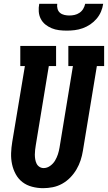

<svg xmlns="http://www.w3.org/2000/svg" viewBox="-20 -975 564 1003"><path d="M205 8Q176 8 147.5 0.5Q119 -7 97.5 -23.5Q76 -40 62.5 -64.5Q49 -89 43 -117Q37 -145 38 -174.5Q39 -204 44 -234L110 -630H86V-735H273V-630H235L167 -217Q165 -204 163.5 -192Q162 -180 162 -167.5Q162 -155 164 -143Q166 -131 171 -120.5Q176 -110 186 -103.5Q196 -97 208 -97Q226 -97 242 -108.5Q258 -120 267.5 -136Q277 -152 282.5 -169Q288 -186 291 -204L361 -630H337V-735H524V-630H486L413 -187Q409 -162 401 -137.5Q393 -113 379.5 -90Q366 -67 347 -47.5Q328 -28 304.5 -15Q281 -2 255.5 3Q230 8 205 8ZM329 -815Q308 -815 288 -817.5Q268 -820 250 -827.5Q232 -835 217 -847Q202 -859 193 -876.5Q184 -894 182.5 -914.5Q181 -935 185 -955H279Q277 -942 280.5 -929Q284 -916 293.5 -908Q303 -900 316 -897Q329 -894 342 -894Q356 -894 369.5 -897Q383 -900 395 -908Q407 -916 414.5 -928.5Q422 -941 425 -955H519Q516 -934 507.5 -914Q499 -894 484.5 -877Q470 -860 451.5 -847.5Q433 -835 412 -827.5Q391 -820 370 -817.5Q349 -815 329 -815Z"/></svg>

Font: Iosevka Slab Extrabold
Style: Italic
Weight: 800
Italic angle: -9°
Monospace: yes
Designer: Belleve Invis
Foundry: Belleve Invis
Version: Version 11.1.0; ttfautohint (v1.8.3)